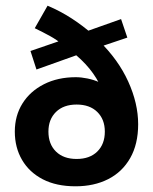

<svg xmlns="http://www.w3.org/2000/svg" viewBox="-20 -644 538 674"><path d="M245 10Q178 10 130.5 -14.5Q83 -39 57.5 -82.5Q32 -126 32 -182Q32 -238 59 -281Q86 -324 134.5 -348.5Q183 -373 246 -373Q265 -373 287 -368.5Q309 -364 328 -355.5Q347 -347 355 -334H336Q321 -370 294 -403Q267 -436 229 -465L276 -460L108 -400L87 -465L215 -509L200 -487Q180 -504 155.5 -517.5Q131 -531 102 -545L147 -624Q192 -605 232 -579Q272 -553 307 -522L261 -526L405 -577L427 -512L311 -473L327 -501Q395 -435 430 -358Q465 -281 465 -208Q465 -138 437 -89Q409 -40 359.5 -15Q310 10 245 10ZM249 -86Q295 -86 321.5 -112Q348 -138 348 -182Q348 -225 321.5 -251Q295 -277 249 -277Q203 -277 176.5 -251Q150 -225 150 -182Q150 -138 176.5 -112Q203 -86 249 -86Z"/></svg>

Font: Rokkitt SemiBold
Style: Bold
Weight: 700
Version: Version 3.103